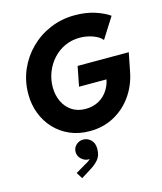

<svg xmlns="http://www.w3.org/2000/svg" viewBox="-143 -831 1028 1218"><g transform="rotate(-15 371.5 -222.5)"><path d="M368.2 7.8Q296.9 7.8 238.5 -17.6Q180.2 -43 138.2 -87.9Q96.2 -132.8 73.5 -192.1Q50.8 -251.5 50.8 -319.3Q50.8 -404.3 82.8 -478.3Q114.7 -552.2 171.4 -608.4Q228 -664.6 303.2 -696Q378.4 -727.5 464.8 -727.5Q535.6 -727.5 594 -709Q652.3 -690.4 689.9 -663.6L603.5 -527.3Q587.4 -549.8 545.7 -565.7Q503.9 -581.5 456.5 -581.5Q404.8 -581.5 360.1 -561Q315.4 -540.5 282.2 -504.2Q249 -467.8 230.5 -420.9Q211.9 -374 211.9 -321.8Q211.9 -270 231.9 -227.5Q252 -185.1 289.3 -160.2Q326.7 -135.3 379.4 -135.3Q428.7 -135.3 467.5 -157.2Q506.3 -179.2 530.3 -219Q554.2 -258.8 559.1 -313L628.4 -282.2H374L399.4 -412.1H735.4L710.4 -286.1Q693.8 -203.1 647 -136.5Q600.1 -69.8 528.8 -31Q457.5 7.8 368.2 7.8ZM243.2 283.2 217.8 242.7 276.9 208Q284.7 203.1 298.8 195.3Q313 187.5 324.2 174.3Q335.4 161.1 335 142.1H345.7Q348.1 152.3 340.6 165.5Q333 178.7 312 178.7Q288.6 178.7 267.1 159.7Q245.6 140.6 245.6 111.8Q245.6 85 265.4 66.7Q285.2 48.3 313 48.3Q339.8 48.3 361.8 68.6Q383.8 88.9 383.8 127.9Q383.8 172.9 361.3 198.5Q338.9 224.1 308.1 242.7Z"/></g></svg>

Font: Reddit Sans ExtraBold
Style: Italic
Weight: 800
Italic angle: -11.25°
Designer: Stephen Hutchings
Version: Version 1.013